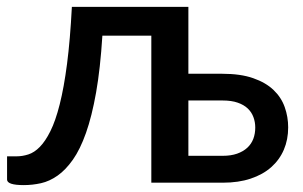

<svg xmlns="http://www.w3.org/2000/svg" viewBox="-20 -530 880 557"><path d="M626.5 -78Q650 -78 667.8 -84.2Q685.5 -90.5 697.2 -101.2Q709 -112 714.8 -127Q720.5 -142 720.5 -160Q720.5 -176 715.2 -190.2Q710 -204.5 698.8 -215.2Q687.5 -226 669.5 -232.2Q651.5 -238.5 625.5 -238.5H526.5V-78ZM625 -316Q678 -316 714.5 -303.2Q751 -290.5 773.5 -269Q796 -247.5 806 -219.2Q816 -191 816 -160.5Q816 -125 803.5 -95.8Q791 -66.5 766.8 -45Q742.5 -23.5 707.2 -11.8Q672 0 626.5 0H419V-426.5H277Q271 -331 258.8 -261.8Q246.5 -192.5 229.5 -144.5Q212.5 -96.5 191.5 -66.8Q170.5 -37 147 -20.5Q123.5 -4 98.8 1.5Q74 7 49 7Q0.5 7 0.5 -9V-76.5H28.5Q45 -76.5 62.2 -82Q79.5 -87.5 95.5 -103.8Q111.5 -120 126.2 -149.5Q141 -179 153.2 -227.2Q165.5 -275.5 174.5 -344.8Q183.5 -414 188.5 -510H526.5V-316Z"/></svg>

Font: Lato 2
Style: Regular
Weight: 600
Designer: Lukasz Dziedzic with Adam Twardoch and Botio Nikoltchev
Foundry: tyPoland Lukasz Dziedzic
Version: Version 2.015; 2015-08-06; http://www.latofonts.com/